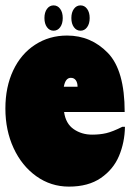

<svg xmlns="http://www.w3.org/2000/svg" viewBox="-40 -678 484 713"><path d="M424 -207Q423 -149 402 -99Q381 -49 334.5 -17Q288 15 216 15Q149 15 95 -23.5Q41 -62 10.5 -128Q-20 -194 -20 -275Q-20 -355 9 -416.5Q38 -478 90.5 -512Q143 -546 209 -546Q298 -546 360.5 -481.5Q423 -417 423 -262H198Q204 -219 233.5 -198.5Q263 -178 302 -178Q331 -178 354.5 -183.5Q378 -189 414 -207ZM197 -356H248Q248 -371 241.5 -380Q235 -389 223 -389Q203 -389 197 -356ZM159 -658Q174 -658 183.5 -645Q193 -632 193 -611Q193 -590 183.5 -577Q174 -564 159 -564Q144 -564 134.5 -577Q125 -590 125 -611Q125 -632 134.5 -645Q144 -658 159 -658ZM259 -658Q274 -658 283.5 -645Q293 -632 293 -611Q293 -590 283.5 -577Q274 -564 259 -564Q244 -564 234.5 -577Q225 -590 225 -611Q225 -632 234.5 -645Q244 -658 259 -658Z"/></svg>

Font: FFF_tuoi-tre Black
Style: Regular
Weight: 900
Designer: bBox Type GmbH
Foundry: bBox Type GmbH
Version: Version 1.001